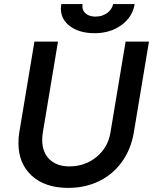

<svg xmlns="http://www.w3.org/2000/svg" viewBox="-20 -903 747 937"><path d="M70 -205Q70 -232 74 -256L148 -700H263L189 -256Q186 -237 186 -220Q186 -160 221.5 -125.5Q257 -91 318 -91Q395 -91 451 -137Q507 -183 519 -256L593 -700H707L633 -256Q619 -174 575 -113Q531 -52 463.5 -19Q396 14 313 14Q200 14 135 -45.5Q70 -105 70 -205ZM277 -862Q277 -869 279 -883H383Q382 -880 382 -873Q382 -850 399.5 -836Q417 -822 446 -822Q479 -822 503 -839.5Q527 -857 532 -883H637Q627 -820 572.5 -780.5Q518 -741 442 -741Q368 -741 322.5 -774.5Q277 -808 277 -862Z"/></svg>

Font: Oak Sans Semibold
Style: Italic
Weight: 600
Italic angle: -9.49998°
Foundry: Erik Kennedy, Walven
Version: Version 1.000